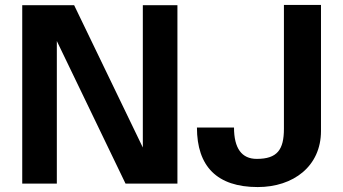

<svg xmlns="http://www.w3.org/2000/svg" viewBox="-20 -743 1388 777"><path d="M698 0V-722H558V-146L280 -722H70V0H210V-577L488 0ZM777 -227C777 -70 858 14 1023 14C1167 14 1279 -70 1279 -213V-723H1129V-222C1129 -137 1102 -100 1019 -100C958 -100 927 -143 927 -227Z"/></svg>

Font: Perun
Style: Bold
Weight: 700
Foundry: Copyright (c) Stefan Peev, Context Ltd, 2016
Version: Version 1.089